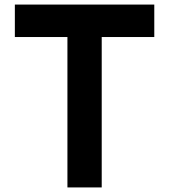

<svg xmlns="http://www.w3.org/2000/svg" viewBox="-20 -820 740 840"><path d="M275 0V-658H45V-800H655V-658H425V0Z"/></svg>

Font: Martian Mono SemiBold
Style: Regular
Weight: 600
Monospace: yes
Designer: Roman Shamin
Foundry: Evil Martians
Version: Version 1.000; ttfautohint (v1.8.4.7-5d5b)